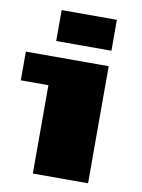

<svg xmlns="http://www.w3.org/2000/svg" viewBox="-84 -798 633 856"><g transform="rotate(10 232.5 -370.0)"><path d="M0 -400V-530H375V0H125V-400ZM125 -600V-740H375V-600Z"/></g></svg>

Font: Stalinist One
Style: Regular
Weight: 400
Designer: Jovanny Lemonad
Foundry: Alexey Maslov, Jovanny Lemonad
Version: Version 3.004